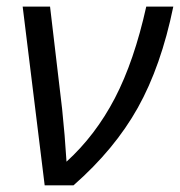

<svg xmlns="http://www.w3.org/2000/svg" viewBox="-20 -555 539 575"><path d="M47.9 -535.2H129.9L166 -229Q174.3 -150.4 179.2 -70.8Q266.1 -149.9 324 -261Q381.8 -372.1 418 -535.2H499Q462.4 -356.9 392.8 -232.4Q323.2 -107.9 200.2 0H113.8Z"/></svg>

Font: OpenSans-Italic
Style: Italic
Weight: 400
Italic angle: -12°
Foundry: Ascender Corporation
Version: Version 1.10